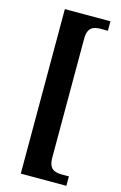

<svg xmlns="http://www.w3.org/2000/svg" viewBox="-133 -817 631 1001"><g transform="rotate(15 182.5 -316.0)"><path d="M87 128H333V77H296C257 77 224 68 224 5V-637C224 -700 257 -709 296 -709H333V-760H87Z"/></g></svg>

Font: Noto Serif Condensed
Style: Bold
Weight: 700
Width: 3
Designer: Monotype Design Team
Foundry: Monotype Imaging Inc.
Version: Version 2.015